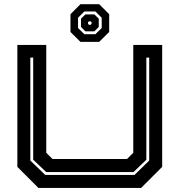

<svg xmlns="http://www.w3.org/2000/svg" viewBox="-20 -920 879 940"><path d="M168 0 65 -103V-700H206.5V-172L237 -141.5H602L632.5 -172V-700H774V-103L671 0ZM201.5 -63.5H638.5L710.5 -134V-638H696.5V-138L633.5 -77.5H206.5L142.5 -138V-638H128.5V-134ZM374 -715 325 -763.5V-850.5L374 -899.5H465.5L514.5 -850.5V-763.5L465.5 -715ZM393 -752.5H447L478 -783V-833L447 -864H393L362 -833V-783ZM398 -766.5 376.5 -788V-828.5L398 -849.5H442L463.5 -828.5V-788L442 -766.5ZM415.5 -798.5H424L428.5 -803.5V-811L424 -815.5H415.5L411 -811V-803.5Z"/></svg>

Font: Tourney Expanded Regular
Style: Bold
Weight: 700
Width: 7
Designer: Tyler Finck
Foundry: Etcetera Type Co
Version: Version 1.010; ttfautohint (v1.8.3)